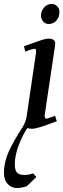

<svg xmlns="http://www.w3.org/2000/svg" viewBox="-32 -637 317 960"><path d="M-12.2 228Q-12.2 173.8 11.7 121.1Q35.6 68.4 80.1 0Q98.1 -27.8 102.1 -61L147.9 -372.1Q150.9 -393.1 141.1 -393.1Q129.9 -393.1 94.2 -378.9L87.9 -405.8Q151.9 -429.2 174.6 -436.5Q197.3 -443.8 210.9 -443.8Q244.1 -443.8 244.1 -418Q244.1 -413.6 242.2 -401.9L191.9 -64.9Q189 -43.9 199.2 -43.9Q208.5 -43.9 243.2 -58.1L252 -30.8Q191.4 -8.3 166.5 -0.7Q141.6 6.8 127.9 6.8Q121.6 6.8 116 5.9Q110.4 4.9 107.4 3.9L105 2.9Q82 36.1 62 88.1Q42 140.1 42 185.1Q42 213.9 53 225.8Q64 237.8 89.8 237.8Q111.3 237.8 133.8 230L149.9 248L102.1 293.9Q75.2 303.2 53.2 303.2Q24.9 303.2 6.3 283Q-12.2 262.7 -12.2 228ZM172.9 -558.1Q172.9 -581.5 188.2 -599.4Q203.6 -617.2 226.1 -617.2Q242.2 -617.2 253.7 -606.2Q265.1 -595.2 265.1 -576.2Q265.1 -551.3 250 -534.2Q234.9 -517.1 210.9 -517.1Q194.8 -517.1 183.8 -529.8Q172.9 -542.5 172.9 -558.1Z"/></svg>

Font: Dehuti
Style: Bold-Italic
Weight: 700
Version: Version 1.2